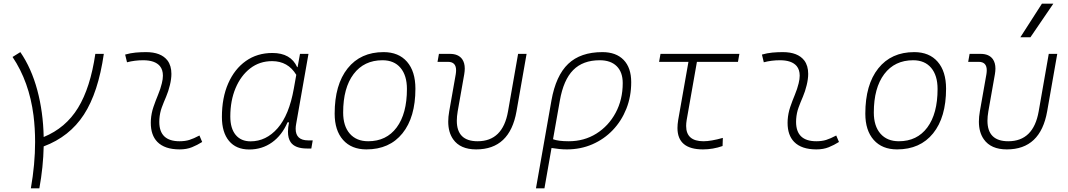

<svg xmlns="http://www.w3.org/2000/svg" viewBox="-20 -815 5899 1060"><path d="M150.4 224.6Q173.8 90.8 173.8 -31.2Q173.8 -106.4 165 -177.7Q141.1 -363.8 49.3 -500.5L92.3 -527.3Q153.3 -438.5 185.8 -317.9Q218.3 -197.3 221.2 -58.6Q342.8 -108.4 410.9 -219.7Q479 -331.1 506.3 -517.6H553.2Q522.5 -304.2 443.1 -182.1Q363.8 -60.1 221.2 -6.8Q218.8 106.9 197.3 224.6Z M1081.1 -66.9 1096.2 -31.2Q1069.3 -14.2 1039.8 -2.2Q1010.3 9.8 971.7 9.8Q889.2 9.8 848.6 -31.7Q812.5 -68.8 812.5 -136.7Q812.5 -144.5 813 -153.3Q815.4 -189.9 827.1 -224.4Q838.9 -258.8 852.5 -291.5Q866.2 -324.2 873.5 -355Q879.4 -378.4 879.4 -397.5Q879.4 -429.7 862.8 -450.2Q835.4 -482.4 770.5 -482.4Q724.1 -482.4 681.2 -471.2L670.9 -513.7Q699.7 -522 728.5 -524.7Q757.3 -527.3 786.1 -527.3Q869.1 -527.3 904.8 -481Q926.3 -452.1 926.3 -407.2Q926.3 -379.4 918 -345.2Q909.7 -310.5 897 -280.8Q883.8 -250.5 873 -221.2Q862.3 -191.9 859.9 -157.7Q859.4 -149.9 859.4 -142.1Q859.4 -35.2 971.2 -35.2Q1002 -35.2 1025.4 -42.5Q1048.8 -49.8 1081.1 -66.9Z M1623 -444.3 1636.2 -517.6H1683.1L1615.2 -131.8Q1612.3 -116.7 1612.3 -104Q1612.3 -40 1681.6 -40H1706.5L1698.7 4.9H1675.3Q1608.4 4.9 1584.5 -30.3Q1569.8 -51.8 1569.8 -87.9Q1569.8 -110.8 1575.7 -139.6H1567.4Q1536.6 -67.9 1481.7 -28.8Q1426.8 10.3 1356 10.3Q1283.7 10.3 1244.4 -36.9Q1205.1 -84 1205.1 -169.4Q1205.1 -275.4 1240 -354.7Q1274.9 -434.1 1337.4 -478.3Q1399.9 -522.5 1483.9 -522.5Q1585.4 -522.5 1620.6 -444.3ZM1482.4 -477.5Q1413.1 -477.5 1361.3 -437.5Q1309.6 -397.5 1280.5 -328.4Q1251.5 -259.3 1251.5 -171.9Q1251.5 -106 1281 -70.3Q1310.5 -34.7 1363.3 -34.7Q1449.2 -34.7 1512.7 -107.2Q1576.2 -179.7 1602.1 -325.7L1615.7 -401.9Q1569.8 -477.5 1482.4 -477.5Z M2002.9 9.8Q1920.4 9.8 1874 -42.5Q1827.6 -94.7 1827.6 -187.5Q1827.6 -347.7 1899.2 -437.5Q1970.7 -527.3 2097.7 -527.3Q2180.7 -527.3 2227.1 -474.1Q2273.4 -420.9 2273.4 -325.2Q2273.4 -167.5 2201.9 -78.9Q2130.4 9.8 2002.9 9.8ZM2012.7 -35.2Q2113.3 -35.2 2169.9 -111.3Q2226.6 -187.5 2226.6 -323.7Q2226.6 -398.4 2191.2 -440.4Q2155.8 -482.4 2091.8 -482.4Q1989.7 -482.4 1932.1 -406Q1874.5 -329.6 1874.5 -193.8Q1874.5 -119.1 1911.1 -77.1Q1947.8 -35.2 2012.7 -35.2Z M2608.9 9.8Q2521 9.8 2481.9 -45.9Q2454.6 -84.5 2454.6 -143.6Q2454.6 -169.9 2460 -200.2L2496.1 -405.3Q2498 -417.5 2498 -427.2Q2498 -473.6 2453.1 -473.6H2395.5L2403.3 -517.6H2463.9Q2510.7 -517.6 2531.7 -488.3Q2545.9 -467.8 2545.9 -436.5Q2545.9 -422.4 2543 -405.3L2506.8 -200.2Q2502 -171.9 2502 -148.4Q2502 -35.2 2616.7 -35.2Q2755.9 -35.2 2784.7 -200.2L2840.3 -517.6H2887.2L2831.5 -200.2Q2794.4 9.8 2608.9 9.8Z M3305.7 -527.3Q3381.3 -527.3 3423.1 -484.1Q3464.8 -440.9 3464.8 -361.3Q3464.8 -282.2 3438 -214.6Q3411.1 -147 3363 -96.7Q3314.9 -46.4 3250.2 -18.3Q3185.5 9.8 3109.4 9.8Q3087.9 9.8 3067.1 7.6Q3046.4 5.4 3024.9 2L2985.8 224.6H2939L3024.4 -260.3Q3048.8 -397.5 3116.9 -462.4Q3185.1 -527.3 3305.7 -527.3ZM3033.2 -46.4Q3061.5 -35.2 3120.1 -35.2Q3205.1 -35.2 3272.5 -77.4Q3339.8 -119.6 3378.9 -192.4Q3418 -265.1 3418 -356.4Q3418 -416.5 3384.8 -449.5Q3351.6 -482.4 3291 -482.4Q3198.2 -482.4 3144.5 -428.2Q3090.8 -374 3070.8 -259.3Z M3860.8 9.8Q3720.2 9.8 3720.2 -108.4Q3720.2 -128.4 3724.1 -152.3L3780.8 -473.6H3618.7L3626.5 -517.6H4062L4054.2 -473.6H3827.6L3771 -152.3Q3768.1 -134.8 3768.1 -119.6Q3768.1 -35.2 3863.8 -35.2Q3904.8 -35.2 3970.7 -53.7L3969.2 -8.8Q3916 9.8 3860.8 9.8Z M4596.7 -66.9 4611.8 -31.2Q4585 -14.2 4555.4 -2.2Q4525.9 9.8 4487.3 9.8Q4404.8 9.8 4364.3 -31.7Q4328.1 -68.8 4328.1 -136.7Q4328.1 -144.5 4328.6 -153.3Q4331.1 -189.9 4342.8 -224.4Q4354.5 -258.8 4368.2 -291.5Q4381.8 -324.2 4389.2 -355Q4395 -378.4 4395 -397.5Q4395 -429.7 4378.4 -450.2Q4351.1 -482.4 4286.1 -482.4Q4239.7 -482.4 4196.8 -471.2L4186.5 -513.7Q4215.3 -522 4244.1 -524.7Q4272.9 -527.3 4301.8 -527.3Q4384.8 -527.3 4420.4 -481Q4441.9 -452.1 4441.9 -407.2Q4441.9 -379.4 4433.6 -345.2Q4425.3 -310.5 4412.6 -280.8Q4399.4 -250.5 4388.7 -221.2Q4377.9 -191.9 4375.5 -157.7Q4375 -149.9 4375 -142.1Q4375 -35.2 4486.8 -35.2Q4517.6 -35.2 4541 -42.5Q4564.5 -49.8 4596.7 -66.9Z M4932.6 9.8Q4850.1 9.8 4803.7 -42.5Q4757.3 -94.7 4757.3 -187.5Q4757.3 -347.7 4828.9 -437.5Q4900.4 -527.3 5027.3 -527.3Q5110.4 -527.3 5156.7 -474.1Q5203.1 -420.9 5203.1 -325.2Q5203.1 -167.5 5131.6 -78.9Q5060.1 9.8 4932.6 9.8ZM4942.4 -35.2Q5043 -35.2 5099.6 -111.3Q5156.2 -187.5 5156.2 -323.7Q5156.2 -398.4 5120.8 -440.4Q5085.4 -482.4 5021.5 -482.4Q4919.4 -482.4 4861.8 -406Q4804.2 -329.6 4804.2 -193.8Q4804.2 -119.1 4840.8 -77.1Q4877.4 -35.2 4942.4 -35.2Z M5538.6 9.8Q5450.7 9.8 5411.6 -45.9Q5384.3 -84.5 5384.3 -143.6Q5384.3 -169.9 5389.6 -200.2L5425.8 -405.3Q5427.7 -417.5 5427.7 -427.2Q5427.7 -473.6 5382.8 -473.6H5325.2L5333 -517.6H5393.6Q5440.4 -517.6 5461.4 -488.3Q5475.6 -467.8 5475.6 -436.5Q5475.6 -422.4 5472.7 -405.3L5436.5 -200.2Q5431.6 -171.9 5431.6 -148.4Q5431.6 -35.2 5546.4 -35.2Q5685.5 -35.2 5714.4 -200.2L5770 -517.6H5816.9L5761.2 -200.2Q5724.1 9.8 5538.6 9.8ZM5613.3 -609.4 5732.4 -794.9H5795.4L5668.9 -609.4Z"/></svg>

Font: CaskaydiaCove NFP ExtraLight
Style: Italic
Weight: 200
Italic angle: -10°
Designer: Aaron Bell
Foundry: Saja Typeworks
Version: Version 2111.001; VTT 6.35;Nerd Fonts 3.1.1